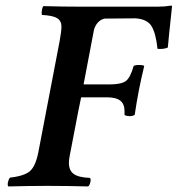

<svg xmlns="http://www.w3.org/2000/svg" viewBox="-20 -669 639 691"><path d="M280.8 -365.2H374Q416 -365.2 432.6 -377.2Q449.2 -389.2 460.9 -431.2Q464.8 -435.1 480 -435.1Q496.6 -435.1 499 -431.2Q478 -345.7 464.8 -255.9Q458.5 -251 445.8 -251Q436 -251 428.2 -254.9V-269Q428.2 -294.4 413.1 -306.6Q397.9 -318.8 363.8 -318.8H272L261.2 -266.1L231 -108.9Q228 -94.2 228 -83Q228 -55.2 245.6 -42.7Q263.2 -30.3 303.2 -28.8Q308.1 -25.9 305.2 -13.4Q302.2 -1 296.9 2Q218.8 0 157.2 0H142.1Q89.8 0 9.8 2Q6.3 -3.4 8.8 -13.9Q11.2 -24.4 16.1 -29.8Q68.4 -35.6 88.4 -53.7Q108.4 -71.8 118.2 -122.1L194.8 -522Q201.2 -557.6 201.2 -573.2Q201.2 -594.2 185.3 -603.8Q169.4 -613.3 130.9 -615.2Q128.9 -623 130.9 -633.3Q132.8 -643.6 136.2 -647Q204.6 -645 268.1 -645H548.8Q573.2 -645 596.2 -648.9Q599.1 -648.9 599.1 -646Q599.1 -643.1 595.9 -615Q592.8 -586.9 589.1 -551.3Q585.4 -515.6 584 -498Q568.8 -491.2 546.9 -493.2Q541 -548.8 525.6 -574.5Q510.3 -600.1 467.8 -603L356 -602.1Q341.8 -598.6 331.8 -587.4Q321.8 -576.2 317.9 -560.1Z"/></svg>

Font: Common Serif SemiBold
Style: Italic
Weight: 600
Italic angle: -12°
Designer: Philipp H. Poll, Khaled Hosny
Foundry: Stefan Peev, Context Ltd.
Version: Version 1.026